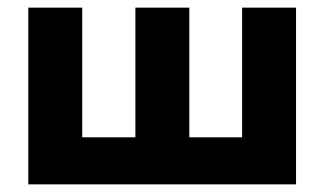

<svg xmlns="http://www.w3.org/2000/svg" viewBox="-20 -482 848 502"><path d="M613 -462H754V0H54V-462H195V-123H334V-462H475V-123H613Z"/></svg>

Font: Tilda Sans Extra Bold
Style: Regular
Weight: 800
Designer: ParaType Ltd
Foundry: ParaType Ltd
Version: Version 1.009